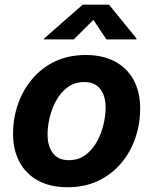

<svg xmlns="http://www.w3.org/2000/svg" viewBox="-20 -787 654 818"><path d="M267.8 10.7Q194 10.7 142.2 -17.6Q90.3 -45.8 63 -97.2Q35.6 -148.5 35.6 -217.2Q35.6 -283 56.5 -343.2Q77.5 -403.4 117.4 -450.7Q157.3 -498 214.6 -525.4Q272 -552.7 345.1 -552.7Q418.6 -552.7 470.6 -524.6Q522.5 -496.5 549.9 -445.1Q577.2 -393.8 577.2 -324.6Q577.2 -258.7 556.4 -198.5Q535.7 -138.2 495.7 -91.1Q455.7 -43.9 398.3 -16.6Q341 10.7 267.8 10.7ZM272.9 -104.6Q313.8 -104.6 343.5 -126.5Q373.3 -148.3 392.4 -182.7Q411.6 -217.1 420.8 -256Q430 -294.9 430 -328.7Q430 -361.5 420 -385.9Q410 -410.3 390.1 -423.9Q370.2 -437.5 339.7 -437.5Q298.9 -437.5 269.1 -415.9Q239.3 -394.3 220.2 -360.1Q201 -325.8 191.8 -287.1Q182.6 -248.3 182.6 -214Q182.6 -165.1 205.1 -134.9Q227.6 -104.6 272.9 -104.6ZM294.2 -619.1H166.9L167.6 -622.7L332.3 -767.1H444.6L561.8 -622.7L561.1 -619.1H433.3L377.8 -702.2Z"/></svg>

Font: Adwaita Sans
Style: Italic
Weight: 400
Italic angle: -9.39999°
Designer: Rasmus Andersson
Foundry: rsms
Version: Version 4.001;git-9221beed3